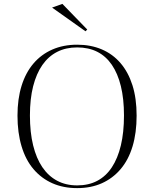

<svg xmlns="http://www.w3.org/2000/svg" viewBox="-20 -953 792 988"><path d="M377 -723Q447 -723 503.5 -699Q560 -675 600 -628.5Q640 -582 661.5 -514.5Q683 -447 683 -358Q683 -269 662 -199.5Q641 -130 600.5 -82.5Q560 -35 504 -10Q448 15 377 15Q306 15 249.5 -10Q193 -35 152.5 -82.5Q112 -130 91 -200Q70 -270 70 -358Q70 -444 91 -511.5Q112 -579 152 -626Q192 -673 249 -698Q306 -723 377 -723ZM377 -709Q319 -709 274 -686Q229 -663 198 -618.5Q167 -574 150.5 -509Q134 -444 134 -359Q134 -272 150.5 -205Q167 -138 198 -92.5Q229 -47 274 -23Q319 1 377 1Q436 1 480.5 -22.5Q525 -46 555.5 -92Q586 -138 602 -205Q618 -272 618 -359Q618 -444 602 -509.5Q586 -575 555.5 -619.5Q525 -664 480.5 -686.5Q436 -709 377 -709ZM420 -792 248 -914 301 -933 429 -801Z"/></svg>

Font: Kalnia Thin Light
Style: Regular
Weight: 300
Version: Version 1.105